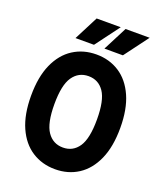

<svg xmlns="http://www.w3.org/2000/svg" viewBox="-163 -1005 952 1123"><g transform="rotate(20 313.5 -444.0)"><path d="M36 -345Q36 -462 71.5 -541.5Q107 -621 170 -661.5Q233 -702 314 -702Q395 -702 457.5 -661.5Q520 -621 555.5 -541.5Q591 -462 591 -345Q591 -228 555.5 -148.5Q520 -69 457.5 -28.5Q395 12 314 12Q233 12 170 -28.5Q107 -69 71.5 -148.5Q36 -228 36 -345ZM181 -345Q181 -226 216.5 -174.5Q252 -123 314 -123Q376 -123 411 -174.5Q446 -226 446 -345Q446 -464 411 -515.5Q376 -567 314 -567Q252 -567 216.5 -515.5Q181 -464 181 -345ZM165 -750 242 -900H392L280 -750ZM345 -750 422 -900H572L460 -750Z"/></g></svg>

Font: Radio Canada Condensed
Style: Bold
Weight: 700
Width: 3
Designer: Charles Daoud, Etienne Aubert Bonn, Alexandre Saumier Demers, Jacques Le Bailly
Foundry: Radio-Canada
Version: Version 2.104; ttfautohint (v1.8.4.7-5d5b);gftools[0.9.28.de